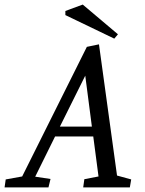

<svg xmlns="http://www.w3.org/2000/svg" viewBox="-66 -820 636 840"><path d="M-46 0 -41 -35 31 -48 314 -615 367 -626 446 -52 508 -35 502 0H298L303 -36L365 -48L342 -223H175L88 -47L155 -37L146 0ZM196 -266H336L307 -489ZM434 -651 220 -754V-772L296 -800L450 -670Z"/></svg>

Font: Manuale
Style: Italic
Weight: 400
Italic angle: -11°
Designer: Eduardo Tunni / Pablo Cosgaya
Foundry: Eduardo Tunni / Pablo Cosgaya
Version: Version 1.002